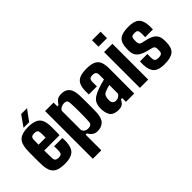

<svg xmlns="http://www.w3.org/2000/svg" viewBox="-69 -1437 2275 2275"><g transform="rotate(-45 1068.5 -300.0)"><path d="M241 9.5Q135 9.5 89.8 -31Q44.5 -71.5 39 -161Q37.5 -186.5 37 -224.5Q36.5 -262.5 36.5 -304Q36.5 -345.5 37 -381.2Q37.5 -417 39 -437Q45 -530 91.8 -569.8Q138.5 -609.5 239 -609.5Q340 -609.5 385.5 -570.5Q431 -531.5 435.5 -442.5Q436 -430.5 436.2 -402.2Q436.5 -374 436.2 -340Q436 -306 434.5 -276.5H177.5Q177.5 -245.5 178.2 -213.2Q179 -181 180.5 -145.5Q181.5 -118.5 195.2 -106.8Q209 -95 240.5 -95Q270.5 -95 282.5 -106.8Q294.5 -118.5 296 -146.5Q297 -161.5 297.2 -181.2Q297.5 -201 296 -229.5H434.5Q435.5 -222 436 -199.8Q436.5 -177.5 435.5 -161Q431 -70 385.8 -30.2Q340.5 9.5 241 9.5ZM178.5 -373H297Q297.5 -392 297.5 -409.5Q297.5 -427 297 -440Q296.5 -453 296 -458Q294.5 -483.5 281.8 -494.5Q269 -505.5 239 -505.5Q207 -505.5 194.2 -494.2Q181.5 -483 180.5 -458Q180 -436 179.2 -414.8Q178.5 -393.5 178.5 -373ZM194.5 -640 289.5 -775.5H388L288.5 -640Z M515.5 200V-600H657.5V-536.5H677Q699 -572 723 -590.8Q747 -609.5 796.5 -609.5Q860.5 -609.5 895.5 -572Q930.5 -534.5 935 -447Q936 -421.5 936.5 -382Q937 -342.5 937 -299Q937 -255.5 936.5 -216.5Q936 -177.5 935 -153Q930.5 -66 891.8 -28.2Q853 9.5 789 9.5Q753 9.5 727 -7.2Q701 -24 677 -63.5H657.5V200ZM732.5 -92Q759.5 -92 775.5 -104Q791.5 -116 793 -141Q795.5 -179 796.5 -220.2Q797.5 -261.5 797.5 -303.8Q797.5 -346 796.5 -386.2Q795.5 -426.5 793 -462.5Q791.5 -485 779 -496.5Q766.5 -508 740.5 -508Q716.5 -508 692 -495.8Q667.5 -483.5 657.5 -462.5V-137.5Q669 -113 686.8 -102.5Q704.5 -92 732.5 -92Z M1142.5 7.5Q1074.5 7.5 1041.5 -24.2Q1008.5 -56 1002 -133Q1001.5 -142 1001.5 -155.5Q1001.5 -169 1002 -177Q1005 -217.5 1020.8 -246.2Q1036.5 -275 1069.8 -296.8Q1103 -318.5 1158.5 -338Q1187 -348.5 1213.5 -355.8Q1240 -363 1273.5 -371V-452Q1273.5 -479.5 1259 -492.5Q1244.5 -505.5 1213 -505.5Q1185.5 -505.5 1171.8 -494.5Q1158 -483.5 1156.5 -458.5Q1156 -451.5 1155.8 -432.5Q1155.5 -413.5 1155.8 -395Q1156 -376.5 1156.5 -372.5H1021.5Q1021 -380.5 1020.5 -401.5Q1020 -422.5 1020.5 -442.5Q1023 -500.5 1042 -537.5Q1061 -574.5 1103 -592Q1145 -609.5 1217.5 -609.5Q1291 -609.5 1333 -590.2Q1375 -571 1392.5 -529.2Q1410 -487.5 1410 -420.5L1409 0H1270.5V-63.5H1249.5Q1232 -27 1209 -9.8Q1186 7.5 1142.5 7.5ZM1199.5 -92Q1222.5 -92 1241.8 -103.8Q1261 -115.5 1271.5 -135.5L1272.5 -280Q1252.5 -275.5 1232 -269.5Q1211.5 -263.5 1193 -255.5Q1161.5 -242.5 1152.5 -221.8Q1143.5 -201 1142 -177Q1141.5 -164.5 1141.5 -159Q1141.5 -153.5 1142 -143Q1144.5 -118.5 1159 -105.2Q1173.5 -92 1199.5 -92Z M1502 -692V-800H1645V-692ZM1504 0V-600H1643V0Z M1911.5 9.5Q1813.5 9.5 1771.8 -30.2Q1730 -70 1725.5 -161Q1725 -180 1725.5 -197Q1726 -214 1726.5 -221.5H1851Q1849.5 -192.5 1850 -175.5Q1850.5 -158.5 1851 -145.5Q1852 -117.5 1867 -106Q1882 -94.5 1911.5 -94.5Q1946 -94.5 1961.8 -106.5Q1977.5 -118.5 1978 -146.5Q1978 -159.5 1978 -162.8Q1978 -166 1978 -168.8Q1978 -171.5 1978 -184Q1977.5 -202 1969.2 -213.8Q1961 -225.5 1939.5 -231L1868 -249.5Q1821 -262 1788.5 -281.5Q1756 -301 1739 -330.5Q1722 -360 1722 -404Q1722 -413 1722 -420.8Q1722 -428.5 1722 -436Q1722.5 -529 1766.5 -569.2Q1810.5 -609.5 1918 -609.5Q2015.5 -609.5 2057.2 -570.8Q2099 -532 2103 -442.5Q2104 -431.5 2103.5 -409.8Q2103 -388 2102 -380.5H1973Q1973.5 -391.5 1973.8 -406.5Q1974 -421.5 1973.8 -435.8Q1973.5 -450 1973 -458Q1971.5 -483.5 1959.8 -494.5Q1948 -505.5 1918 -505.5Q1886 -505.5 1873.5 -494.5Q1861 -483.5 1860 -458Q1860 -455 1859.5 -446.5Q1859 -438 1859 -416.5Q1859.5 -393.5 1868 -380Q1876.5 -366.5 1902 -360.5L1965.5 -346Q2037 -329.5 2072.8 -294.2Q2108.5 -259 2108.5 -191Q2108.5 -182.5 2108.5 -174.2Q2108.5 -166 2108.5 -157.5Q2108 -68 2062.8 -29.2Q2017.5 9.5 1911.5 9.5Z"/></g></svg>

Font: Big Shoulders Thin ExtraBold
Style: Regular
Weight: 800
Version: Version 2.002